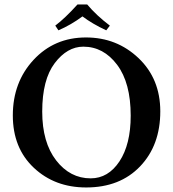

<svg xmlns="http://www.w3.org/2000/svg" viewBox="-20 -825 770 855"><path d="M368.2 -805.2Q409.2 -756.3 469.2 -710.9L453.1 -689.9Q391.1 -718.8 347.2 -752Q297.4 -714.8 240.2 -689.9L226.1 -710.9Q269 -743.2 325.2 -805.2ZM351.1 -617.2Q279.3 -617.2 223.6 -543.7Q168 -470.2 168 -328.1Q168 -190.9 230 -110.8Q292 -30.8 383.8 -30.8Q461.9 -30.8 512 -106.4Q562 -182.1 562 -310.1Q562 -456.1 501.5 -536.6Q440.9 -617.2 351.1 -617.2ZM693.8 -329.1Q693.8 -178.2 604 -84.2Q514.2 9.8 363.8 9.8Q223.6 9.8 130.4 -78.1Q37.1 -166 37.1 -311Q37.1 -459 129.6 -558.6Q222.2 -658.2 362.8 -658.2Q500 -658.2 596.9 -566.2Q693.8 -474.1 693.8 -329.1Z"/></svg>

Font: Linux Libertine
Style: Semibold
Weight: 600
Designer: Philipp H. Poll
Foundry: Philipp H. Poll
Version: Version 5.1.2 ; ttfautohint (v0.9)